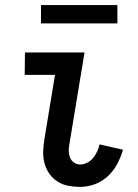

<svg xmlns="http://www.w3.org/2000/svg" viewBox="-20 -726 540 754"><path d="M294 8Q270 8 247.5 3.5Q225 -1 206 -13Q187 -25 174 -43.5Q161 -62 155 -84Q149 -106 149.5 -129.5Q150 -153 154 -177L196 -432H77L78 -520H312L253 -163Q250 -149 250 -135Q250 -121 254.5 -108.5Q259 -96 270 -88Q281 -80 295 -80Q309 -80 322.5 -87Q336 -94 345.5 -105.5Q355 -117 361.5 -131Q368 -145 371 -159L463 -138Q455 -110 440.5 -82.5Q426 -55 403.5 -34Q381 -13 352 -2.5Q323 8 294 8ZM441 -634H141V-706H441Z"/></svg>

Font: Iosevka Curly Semibold
Style: Italic
Weight: 600
Italic angle: -9°
Monospace: yes
Designer: Belleve Invis
Foundry: Belleve Invis
Version: Version 22.1.2; ttfautohint (v1.8.4)